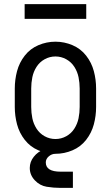

<svg xmlns="http://www.w3.org/2000/svg" viewBox="-20 -741 540 935"><path d="M275 174Q241 174 207.5 168.5Q174 163 149.5 137Q125 111 125 77Q125 47 144.5 22.5Q164 -2 192 -12.5Q220 -23 250 -23V8Q232 8 217.5 20.5Q203 33 203 50Q203 95 275 95H335V174ZM250 8Q207 8 167 -9Q127 -26 100.5 -60Q74 -94 63 -135.5Q52 -177 52 -220V-310Q52 -353 63 -394.5Q74 -436 100.5 -470Q127 -504 167 -521Q207 -538 250 -538Q293 -538 333 -521Q373 -504 399.5 -470Q426 -436 437 -394.5Q448 -353 448 -310V-220Q448 -177 437 -135.5Q426 -94 399.5 -60Q373 -26 333 -9Q293 8 250 8ZM250 -64Q278 -64 302.5 -77.5Q327 -91 342 -114.5Q357 -138 362.5 -165Q368 -192 368 -220V-310Q368 -338 362.5 -365Q357 -392 342 -415.5Q327 -439 302.5 -452.5Q278 -466 250 -466Q222 -466 197.5 -452.5Q173 -439 158 -415.5Q143 -392 137.5 -365Q132 -338 132 -310V-220Q132 -192 137.5 -165Q143 -138 158 -114.5Q173 -91 197.5 -77.5Q222 -64 250 -64ZM100 -649V-721H400V-649Z"/></svg>

Font: Iosevka SS01
Style: Regular
Weight: 400
Monospace: yes
Designer: Belleve Invis
Foundry: Belleve Invis
Version: 2.3.3; ttfautohint (v1.8.3)